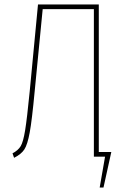

<svg xmlns="http://www.w3.org/2000/svg" viewBox="-20 -701 562 859"><path d="M478 -21 443 138H426L450 0H400V-660H171L135 -291Q123 -163 113 -108.5Q103 -54 89 -32.5Q75 -11 43 5L36 -15Q61 -28 72.5 -47Q84 -66 92.5 -118.5Q101 -171 113 -293L150 -681H422V-21Z"/></svg>

Font: Fira Sans Extra Condensed Thin
Style: Regular
Weight: 250
Width: 1
Designer: Carrois Corporate & Edenspiekermann AG
Foundry: Carrois Corporate GbR & Edenspiekermann AG
Version: Version 4.203